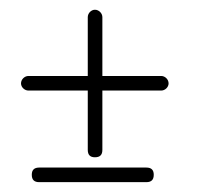

<svg xmlns="http://www.w3.org/2000/svg" viewBox="-20 -306 409 392"><path d="M38.1 -150.9C30.3 -150.9 22.9 -144 22.9 -135.7C22.9 -127.9 30.3 -121.1 38.1 -121.1H159.2V0C159.2 10.3 164.1 15.1 173.8 15.1C184.1 15.1 189 10.3 189 0V-121.1H309.1C316.9 -121.1 324.2 -127.9 324.2 -135.7C324.2 -144 316.9 -150.9 309.1 -150.9H189V-271C189 -278.8 182.1 -286.1 173.8 -286.1C166 -286.1 159.2 -278.8 159.2 -271V-150.9ZM60.1 36.1C49.8 36.1 44.9 41 44.9 50.8C44.9 61 49.8 65.9 60.1 65.9H278.8C289.1 65.9 293.9 61 293.9 50.8C293.9 41 289.1 36.1 278.8 36.1Z"/></svg>

Font: Nemoy
Style: Light
Weight: 300
Designer: BSozoo
Foundry: BSozoo
Version: Version 001.000